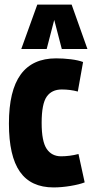

<svg xmlns="http://www.w3.org/2000/svg" viewBox="-20 -809 402 839"><path d="M19 -269Q19 -413 70.5 -483.5Q122 -554 225 -554Q257 -554 289.5 -550Q322 -546 343 -538L320 -409Q287 -418 250 -418Q206 -418 184 -386.5Q162 -355 162 -272Q162 -191 184 -158.5Q206 -126 247 -126Q265 -126 284.5 -128.5Q304 -131 323 -136L350 -12Q327 -3 288 3.5Q249 10 214 10Q115 10 67 -58.5Q19 -127 19 -269ZM73 -595 143 -789H293L362 -595H250L217 -722L184 -595Z"/></svg>

Font: Georama Condensed
Style: Bold
Weight: 700
Width: 3
Designer: Jean-Baptiste Levee
Foundry: Production Type
Version: Version 1.000